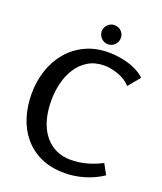

<svg xmlns="http://www.w3.org/2000/svg" viewBox="-163 -1008 951 1125"><g transform="rotate(20 312.0 -445.5)"><path d="M375 12Q288 12 224.5 -17.5Q161 -47 118.5 -98.5Q76 -150 55.5 -217Q35 -284 35 -359Q35 -436 57.5 -505Q80 -574 124.5 -627Q169 -680 233 -710.5Q297 -741 380 -741Q416 -741 458.5 -733.5Q501 -726 540.5 -709Q580 -692 606 -666L546 -593Q517 -625 470 -642.5Q423 -660 381 -660Q323 -660 280.5 -634.5Q238 -609 210.5 -566.5Q183 -524 170 -471Q157 -418 157 -363Q157 -228 217.5 -150.5Q278 -73 384 -73Q426 -73 473.5 -84.5Q521 -96 574 -123L609 -59Q559 -25 497.5 -6.5Q436 12 375 12ZM415 -844Q415 -819 397.5 -801.5Q380 -784 355 -784Q331 -784 313.5 -802Q296 -820 296 -844Q296 -868 313.5 -885.5Q331 -903 355 -903Q380 -903 397.5 -886Q415 -869 415 -844Z"/></g></svg>

Font: Rosario SemiBold
Style: Regular
Weight: 600
Designer: Hector Gatti
Foundry: Omnibus Type
Version: Version 1.101; ttfautohint (v1.8.1.43-b0c9)